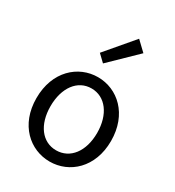

<svg xmlns="http://www.w3.org/2000/svg" viewBox="-208 -992 1022 1124"><g transform="rotate(30 303.0 -429.5)"><path d="M303 13C436 13 555 -91 555 -271C555 -452 436 -557 303 -557C170 -557 51 -452 51 -271C51 -91 170 13 303 13ZM303 -63C209 -63 146 -146 146 -271C146 -396 209 -481 303 -481C397 -481 461 -396 461 -271C461 -146 397 -63 303 -63ZM287 -641 462 -811 398 -872 240 -686Z"/></g></svg>

Font: Microsoft YaHei
Style: Regular
Weight: 400
Designer: Ryoko NISHIZUKA 西塚涼子 (kana, bopomofo & ideographs); Paul D. Hunt (Latin, Greek & Cyrillic); Sandoll Communications 산돌커뮤니
Foundry: Adobe
Version: Version 2.001;hotconv 1.0.111;makeotfexe 2.5.65597